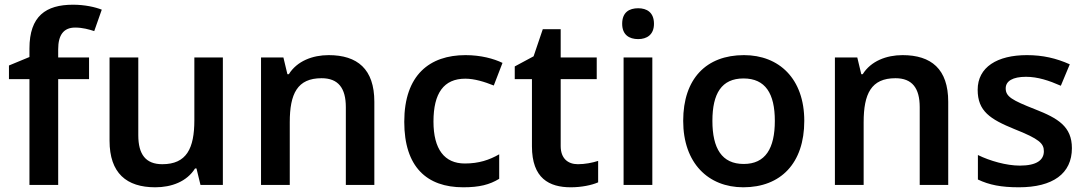

<svg xmlns="http://www.w3.org/2000/svg" viewBox="-20 -785 4611 815"><path d="M358 -449V-541H227V-576C227 -635 249 -668 299 -668C331 -668 358 -660 380 -653L412 -744C384 -755 340 -765 290 -765C175 -765 105 -717 105 -579V-543L18 -507V-449H105V0H227V-449Z M926 -541H805V-275C805 -155 772 -88 669 -88C599 -88 567 -129 567 -211V-541H445V-188C445 -50 517 10 639 10C708 10 773 -14 808 -70H814L831 0H926Z M1375 -551C1307 -551 1241 -526 1206 -470H1200L1183 -541H1088V0H1210V-266C1210 -387 1242 -453 1345 -453C1416 -453 1448 -411 1448 -330V0H1569V-353C1569 -492 1497 -551 1375 -551Z M1946 10C2015 10 2058 -1 2099 -26V-130C2057 -106 2013 -91 1953 -91C1867 -91 1820 -151 1820 -269C1820 -390 1864 -451 1955 -451C1994 -451 2036 -438 2076 -422L2113 -518C2076 -536 2021 -551 1956 -551C1804 -551 1696 -467 1696 -268C1696 -76 1792 10 1946 10Z M2433 -88C2390 -88 2360 -113 2360 -165V-449H2513V-541H2360V-661H2284L2245 -546L2165 -503V-449H2238V-164C2238 -28 2311 10 2403 10C2448 10 2492 1 2519 -11V-102C2494 -94 2463 -88 2433 -88Z M2689 -750C2651 -750 2621 -733 2621 -684C2621 -637 2651 -619 2689 -619C2725 -619 2756 -637 2756 -684C2756 -733 2725 -750 2689 -750ZM2749 -541H2627V0H2749Z M3394 -272C3394 -451 3287 -551 3138 -551C2978 -551 2880 -451 2880 -272C2880 -92 2987 10 3135 10C3294 10 3394 -92 3394 -272ZM3004 -272C3004 -388 3043 -452 3136 -452C3229 -452 3269 -388 3269 -272C3269 -155 3229 -89 3137 -89C3044 -89 3004 -155 3004 -272Z M3811 -551C3743 -551 3677 -526 3642 -470H3636L3619 -541H3524V0H3646V-266C3646 -387 3678 -453 3781 -453C3852 -453 3884 -411 3884 -330V0H4005V-353C4005 -492 3933 -551 3811 -551Z M4530 -156C4530 -248 4471 -283 4374 -321C4275 -360 4249 -375 4249 -410C4249 -441 4279 -459 4335 -459C4385 -459 4433 -443 4483 -421L4521 -512C4463 -538 4406 -551 4339 -551C4213 -551 4130 -500 4130 -404C4130 -313 4183 -279 4286 -237C4392 -195 4411 -176 4411 -143C4411 -106 4381 -82 4309 -82C4252 -82 4182 -102 4131 -127V-23C4179 0 4230 10 4305 10C4449 10 4530 -48 4530 -156Z"/></svg>

Font: Noto Sans Kayah Li SemiBold
Style: Regular
Weight: 600
Designer: Monotype Design Team, Sérgio Martins
Foundry: Monotype Imaging Inc.
Version: Version 2.002